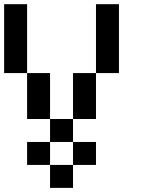

<svg xmlns="http://www.w3.org/2000/svg" viewBox="-20 -798 707 929"><path d="M333.3 -111.1H222.2V-222.2H333.3ZM222.2 -222.2H111.1V-444.4H222.2ZM444.4 -222.2H333.3V-444.4H444.4ZM111.1 -444.4H0V-777.8H111.1ZM555.6 -444.4H444.4V-777.8H555.6ZM222.2 0H111.1V-111.1H222.2ZM333.3 111.1H222.2V0H333.3ZM444.4 0H333.3V-111.1H444.4Z"/></svg>

Font: Pixeloid Sans
Style: Regular
Weight: 400
Designer: GGBotNet
Foundry: GGBotNet
Version: 0.5